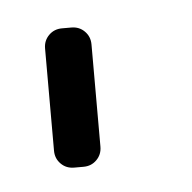

<svg xmlns="http://www.w3.org/2000/svg" viewBox="-28 -828 206 206"><g transform="rotate(-5 75.0 -725.0)"><path d="M45 -650.5H55C60.7 -650.5 65.4 -652.4 69.2 -656.2C73.1 -660.1 75 -664.8 75 -670.5V-780.5C75 -786.2 73.1 -790.9 69.2 -794.8C65.4 -798.6 60.7 -800.5 55 -800.5H45C39.3 -800.5 34.6 -798.6 30.8 -794.8C26.9 -790.9 25 -786.2 25 -780.5V-670.5C25 -664.8 26.9 -660.1 30.8 -656.2C34.6 -652.4 39.3 -650.5 45 -650.5Z"/></g></svg>

Font: lerotica
Style: Regular
Weight: 400
Designer: defharo
Foundry: deFharo
Version: Version 1.001 2011